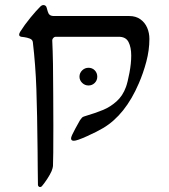

<svg xmlns="http://www.w3.org/2000/svg" viewBox="-20 -548 677 768"><path d="M64.9 -400.9Q56.6 -402.8 56.6 -409.2Q56.6 -413.6 60.1 -419.9Q78.1 -448.7 102.1 -477.8Q126 -506.8 141.1 -521.5Q147.5 -527.8 153.8 -527.8Q158.7 -527.8 162.4 -524.7Q166 -521.5 167 -516.1Q168.5 -511.7 170.9 -502.4Q173.3 -493.2 179 -488.5Q184.6 -483.9 196.3 -483.9H497.1Q523.4 -483.9 541.5 -470.9Q559.6 -458 568.6 -437.3Q577.6 -416.5 577.6 -392.1Q577.6 -347.7 565.2 -301Q552.7 -254.4 535.2 -214.4Q481.4 -88.9 393.1 -36.1Q368.7 -21.5 328.1 -3.2Q287.6 15.1 275.4 15.1Q264.2 15.1 264.2 5.4Q264.2 -2.4 281.2 -33.4Q298.3 -64.5 299.8 -66.9Q305.2 -74.7 308.1 -77.6Q311 -80.6 317.4 -82.5Q363.3 -96.2 392.6 -108.4Q421.9 -120.6 446.5 -142.8Q471.2 -165 483.9 -200.2Q490.7 -219.2 497.8 -256.8Q504.9 -294.4 504.9 -325.7Q504.9 -358.9 494.1 -379.9Q483.4 -400.9 455.1 -400.9H202.1Q197.8 -400.9 193.4 -396.5Q189 -392.1 189 -386.7Q192.9 -306.2 192.9 -168.9L193.4 -44.4Q193.4 89.4 191.9 116.2Q191.9 118.7 190.4 124.3Q189 129.9 186.5 136.2Q180.2 150.4 168.7 168Q157.2 185.5 147.9 196.3Q145 200.2 140.1 200.2Q136.7 200.2 134.3 197.5Q131.8 194.8 131.8 191.9Q131.3 163.1 130.9 122.3Q130.4 81.5 130.4 59.1Q128.9 -95.7 125.5 -192.1Q122.1 -288.6 111.3 -379.9Q109.9 -389.6 98.9 -393.8Q87.9 -397.9 77.9 -399.2Q67.9 -400.4 64.9 -400.9ZM334 -206.1Q319.3 -206.1 308.6 -216.6Q297.9 -227.1 297.9 -241.2Q297.9 -255.9 308.6 -266.4Q319.3 -276.9 334 -276.9Q349.1 -276.9 359.1 -266.6Q369.1 -256.3 369.1 -241.2Q369.1 -226.6 358.9 -216.3Q348.6 -206.1 334 -206.1Z"/></svg>

Font: David Libre
Style: Regular
Weight: 400
Version: Version 1.000